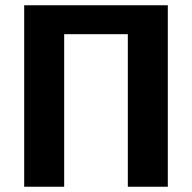

<svg xmlns="http://www.w3.org/2000/svg" viewBox="-20 -710 730 730"><path d="M618 -690V0H466V-580H224V0H72V-690Z"/></svg>

Font: Exo 2.0
Style: Bold
Weight: 700
Designer: Natanael Gama
Version: Version 1.001;PS 001.001;hotconv 1.0.70;makeotf.lib2.5.58329